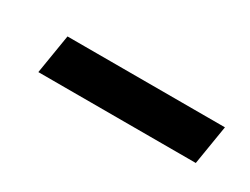

<svg xmlns="http://www.w3.org/2000/svg" viewBox="-25 -354 270 207"><g transform="rotate(30 110.0 -250.5)"><path d="M16 -226H212L220 -275H24Z"/></g></svg>

Font: Jost* 300 Light Italic
Style: Italic
Weight: 300
Italic angle: -10°
Version: Version 3.200; ttfautohint (v0.97) -l 8 -r 50 -G 200 -x 14 -